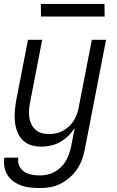

<svg xmlns="http://www.w3.org/2000/svg" viewBox="-25 -732 595 974"><path d="M178 222Q154 222 130 219.5Q106 217 84.5 209.5Q63 202 44.5 189Q26 176 14 157.5Q2 139 -2.5 116Q-7 93 -3 68H68Q64 90 72.5 109Q81 128 97.5 139Q114 150 135 154Q156 158 177 158Q196 158 215 154Q234 150 251 140.5Q268 131 283 117Q298 103 308 86Q318 69 324.5 51Q331 33 335 15L354 -83Q340 -61 321 -42.5Q302 -24 280 -11.5Q258 1 233 6.5Q208 12 184 12Q157 12 131.5 4Q106 -4 88.5 -22.5Q71 -41 62 -65.5Q53 -90 50.5 -117Q48 -144 50.5 -171.5Q53 -199 58 -227L117 -530H189L128 -215Q124 -195 122.5 -175.5Q121 -156 123.5 -137.5Q126 -119 134 -102.5Q142 -86 155 -74Q168 -62 186 -57Q204 -52 224 -52Q241 -52 258.5 -55.5Q276 -59 293 -68Q310 -77 324 -90Q338 -103 348 -118.5Q358 -134 364.5 -151.5Q371 -169 374 -186L441 -530H513L405 27Q400 53 390.5 78.5Q381 104 365.5 127Q350 150 328 169Q306 188 281 200.5Q256 213 230 217.5Q204 222 178 222ZM506 -648H183L182 -712H505Z"/></svg>

Font: Lode
Style: Italic
Weight: 400
Italic angle: -11°
Monospace: yes
Designer: Belleve Invis
Foundry: Belleve Invis
Version: Version 29.2.0; ttfautohint (v1.8.3)